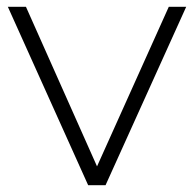

<svg xmlns="http://www.w3.org/2000/svg" viewBox="-20 -542 568 562"><path d="M474 -522H525L289 0H238L3 -522H56L264 -55Z"/></svg>

Font: Montserrat Light Alt1
Style: Light
Weight: 500
Designer: Differentunic
Foundry: Julieta Ulanovsky
Version: 0.1